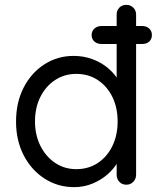

<svg xmlns="http://www.w3.org/2000/svg" viewBox="-20 -760 654 790"><path d="M500 -740Q517 -740 528.5 -728.5Q540 -717 540 -700V-41Q540 -24 528.5 -12Q517 0 500 0Q482 0 471 -12Q460 -24 460 -41V-136L479 -143Q479 -119 464 -92.5Q449 -66 423 -43Q397 -20 361.5 -5Q326 10 285 10Q218 10 163.5 -25Q109 -60 77.5 -121Q46 -182 46 -260Q46 -339 77.5 -400Q109 -461 163 -495.5Q217 -530 283 -530Q325 -530 362 -516Q399 -502 426.5 -478Q454 -454 470 -425Q486 -396 486 -367L460 -373V-700Q460 -717 471 -728.5Q482 -740 500 -740ZM294 -64Q344 -64 382.5 -89.5Q421 -115 442.5 -159.5Q464 -204 464 -260Q464 -317 442.5 -361Q421 -405 382.5 -430.5Q344 -456 294 -456Q245 -456 206.5 -430.5Q168 -405 146 -361Q124 -317 124 -260Q124 -205 146 -160.5Q168 -116 206.5 -90Q245 -64 294 -64ZM398 -579Q380 -579 368.5 -589Q357 -599 357 -616Q357 -632 368.5 -642.5Q380 -653 398 -653H565Q583 -653 594 -642.5Q605 -632 605 -616Q605 -599 594 -589Q583 -579 565 -579Z"/></svg>

Font: Quicksand Light Medium
Style: Regular
Weight: 500
Version: Version 3.006